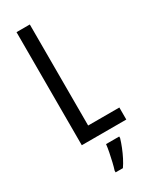

<svg xmlns="http://www.w3.org/2000/svg" viewBox="-236 -771 843 1050"><g transform="rotate(-30 185.5 -246.5)"><path d="M73 0V-714H157V-76H354V0ZM274 71Q267 95 256 122.5Q245 150 232 175.5Q219 201 205 221H159V210Q165 192 171.5 164.5Q178 137 183.5 109Q189 81 191 61H274Z"/></g></svg>

Font: Noto Sans Devanagari ExtraCondensed
Style: Regular
Weight: 400
Width: 2
Designer: Jelle Bosma - Monotype Design Team
Foundry: Monotype Imaging Inc.
Version: Version 2.006